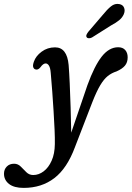

<svg xmlns="http://www.w3.org/2000/svg" viewBox="-133 -694 659 961"><path d="M304.5 -267.5Q339.5 -364 376.2 -410.8Q413 -457.5 458.5 -457.5Q481.5 -457.5 493.8 -443.5Q506 -429.5 506 -407Q506 -381.5 492.2 -365.2Q478.5 -349 450 -336.5Q426 -329 406.5 -313.5Q387 -298 368.5 -267Q350 -236 328.5 -181L242.5 41.5Q203 148.5 139 197.5Q75 246.5 -14.5 246.5Q-62.5 246.5 -87.8 226.8Q-113 207 -113 175.5Q-113 154 -99.2 139.8Q-85.5 125.5 -62.5 125.5Q-43 125.5 -29 139.8Q-15 154 -1 168Q13 182 33.5 182Q61 182 85.5 163.5Q110 145 125.5 110.2Q141 75.5 141.5 27Q142 -2 140.2 -44.8Q138.5 -87.5 135.2 -137Q132 -186.5 128.5 -236.2Q125 -286 121 -328.5Q119 -354.5 112 -365.5Q105 -376.5 95.5 -376.5Q83 -376.5 69.5 -357.5Q57 -341.5 43 -347Q35.5 -350 33 -359Q30.5 -368 36.5 -385Q46 -413.5 75.2 -435.2Q104.5 -457 142.5 -457Q202.5 -457 210.5 -369Q213.5 -332 216 -276Q218.5 -220 220.5 -156Q222.5 -92 223.5 -30ZM381 -619Q403 -646.5 422.5 -662.2Q442 -678 464.5 -673.5Q482.5 -670 488.2 -655Q494 -640 486.5 -622.5Q479 -605.5 463.5 -592.8Q448 -580 422.5 -566.5L327.5 -506.5Q320 -502.5 312.2 -502.5Q304.5 -502.5 301 -507.5Q297 -513 300.2 -520.5Q303.5 -528 309.5 -535.5Z"/></svg>

Font: Fraunces 72pt SuperSoft
Style: Italic
Weight: 400
Italic angle: -16°
Version: Version 1.000;[b76b70a41]